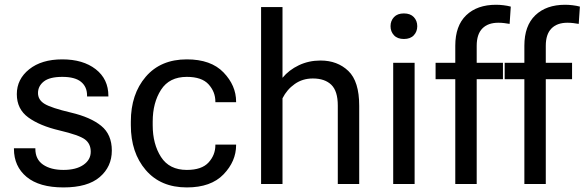

<svg xmlns="http://www.w3.org/2000/svg" viewBox="-20 -780 2478 814"><path d="M39.1 -151.4V-148.9Q39.1 -74.7 92.8 -30Q146.5 14.6 249 14.6Q351.6 14.6 402.8 -29.3Q454.1 -73.2 454.1 -141.6Q454.1 -210 408.9 -246.6Q363.8 -283.2 280.8 -302.7Q197.8 -322.3 169.4 -339.4Q141.1 -356.4 141.1 -385.7Q141.1 -415 165.8 -434.6Q190.4 -454.1 244.1 -454.1Q297.9 -454.1 323.5 -433.1Q349.1 -412.1 349.1 -375.5V-371.1H439.5V-373.5Q439.5 -444.8 385.7 -486.6Q332 -528.3 244.1 -528.3Q156.2 -528.3 103.8 -486.3Q51.3 -444.3 51.3 -380.9Q51.3 -317.4 100.1 -282Q148.9 -246.6 231.9 -227.1Q314.9 -207.5 339.8 -189.2Q364.7 -170.9 364.7 -136.7Q364.7 -102.5 333.7 -81.1Q302.7 -59.6 249 -59.6Q195.3 -59.6 162.6 -82Q129.9 -104.5 129.9 -148.9V-151.4Z M534.7 -249Q534.7 -132.8 597.9 -59.1Q661.1 14.6 772 14.6Q874.5 14.6 927.7 -40.8Q981 -96.2 981 -164.6V-167H893.1V-164.6Q893.1 -123 864.3 -91.3Q835.4 -59.6 772 -59.6Q697.8 -59.6 662.6 -114.5Q627.4 -169.4 627.4 -249V-264.6Q627.4 -344.2 662.6 -399.2Q697.8 -454.1 772 -454.1Q835.4 -454.1 864.3 -422.4Q893.1 -390.6 893.1 -349.1V-346.7H981V-349.1Q981 -417.5 927.7 -472.9Q874.5 -528.3 772 -528.3Q661.1 -528.3 597.9 -454.6Q534.7 -380.9 534.7 -264.6Z M1086.9 0H1177.7V-363.3Q1196.3 -400.4 1229.5 -423.8Q1262.7 -447.3 1306.2 -447.3Q1356.9 -447.3 1384.5 -420.7Q1412.1 -394 1412.1 -332.5V0H1502.9V-331.5Q1502.9 -435.1 1456.8 -479.2Q1410.6 -523.4 1338.9 -523.4Q1289.1 -523.4 1247.1 -503.4Q1205.1 -483.4 1177.7 -450.2V-750H1086.9Z M1647 0H1737.8V-513.7H1647ZM1635.7 -668.9Q1635.7 -646 1650.4 -630.4Q1665 -614.7 1692.4 -614.7Q1719.7 -614.7 1734.4 -630.4Q1749 -646 1749 -668.9Q1749 -691.9 1734.4 -707.5Q1719.7 -723.1 1692.4 -723.1Q1665 -723.1 1650.4 -707.5Q1635.7 -691.9 1635.7 -668.9Z M1910.2 0H2001V-473.6V-484.4V-585.9Q2001 -634.8 2024.9 -659.2Q2048.8 -683.6 2092.8 -683.6Q2105.5 -683.6 2117.7 -682.1Q2129.9 -680.7 2140.6 -678.7L2145.5 -752Q2130.9 -755.9 2114.7 -757.8Q2098.6 -759.8 2083 -759.8Q2002.9 -759.8 1956.5 -715.3Q1910.2 -670.9 1910.2 -585.9ZM1826.7 -444.3H2112.3V-513.7H1966.8H1944.3H1826.7ZM2203.1 0H2293.9V-473.6V-484.4V-585.9Q2293.9 -634.8 2317.9 -659.2Q2341.8 -683.6 2385.7 -683.6Q2398.4 -683.6 2410.6 -682.1Q2422.9 -680.7 2433.6 -678.7L2438.5 -752Q2423.8 -755.9 2407.7 -757.8Q2391.6 -759.8 2376 -759.8Q2295.9 -759.8 2249.5 -715.3Q2203.1 -670.9 2203.1 -585.9ZM2119.6 -444.3H2405.3V-513.7H2259.8H2237.3H2119.6Z"/></svg>

Font: Roboto Flex
Style: Regular
Weight: 400
Designer: Berlow after Robertson
Foundry: Google
Version: Version 3.200;gftools[0.9.32]